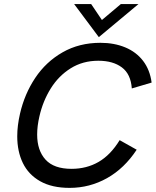

<svg xmlns="http://www.w3.org/2000/svg" viewBox="-20 -911 763 941"><path d="M64.5 -243.2Q64.5 -294.9 78.1 -354Q100.1 -450.2 152.6 -529.1Q205.1 -607.9 286.6 -654.5Q368.2 -701.2 472.2 -701.2Q540 -701.2 594 -678.7Q647.9 -656.2 681.4 -612.5Q714.8 -568.8 723.1 -506.3L626 -477.5Q621.1 -547.9 577.4 -580.6Q533.7 -613.3 461.9 -613.3Q385.7 -613.3 326.4 -576.2Q267.1 -539.1 228.8 -477.5Q190.4 -416 173.3 -341.3Q162.1 -293.5 162.1 -251.5Q162.1 -173.8 203.1 -128.7Q244.1 -83.5 330.6 -83.5Q404.3 -83.5 463.1 -117.4Q522 -151.4 566.4 -224.1L649.9 -177.2Q589.4 -85.4 504.4 -37.8Q419.4 9.8 321.3 9.8Q234.4 9.8 177 -22.7Q119.6 -55.2 92 -112.1Q64.5 -168.9 64.5 -243.2ZM464.4 -729 343.3 -891.1H426.8L479.5 -813L572.3 -891.1H658.7Z"/></svg>

Font: Acari Sans Medium
Style: Italic
Weight: 500
Italic angle: -13°
Designer: Alfredo Marco Pradil and Stefan Peev
Foundry: Hanken Design Co.
Version: Version 1.045